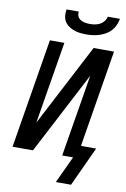

<svg xmlns="http://www.w3.org/2000/svg" viewBox="-117 -1022 834 1268"><g transform="rotate(10 300.0 -387.5)"><path d="M379 -815Q358 -815 336.5 -817.5Q315 -820 296 -827Q277 -834 260.5 -845.5Q244 -857 233.5 -874Q223 -891 221 -912.5Q219 -934 223 -955H305Q302 -938 308.5 -923.5Q315 -909 328.5 -901Q342 -893 358 -890Q374 -887 391 -887Q408 -887 425 -890Q442 -893 457.5 -901Q473 -909 484.5 -923.5Q496 -938 499 -955H581Q577 -934 568 -912.5Q559 -891 543.5 -874Q528 -857 507.5 -845.5Q487 -834 465 -827Q443 -820 421.5 -817.5Q400 -815 379 -815ZM453 180H351L435 0H362L453 -551L166 0H29L150 -735H247L156 -184L443 -735H580L473 -84H575Z"/></g></svg>

Font: Iosevka Aile Medium Oblique
Style: Regular
Weight: 500
Italic angle: -9°
Designer: Belleve Invis
Foundry: Belleve Invis
Version: Version 31.1.0; ttfautohint (v1.8.4)